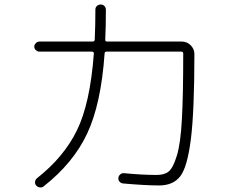

<svg xmlns="http://www.w3.org/2000/svg" viewBox="-20 -820 1040 856"><path d="M156.2 -589.8Q147.5 -589.8 140.1 -596.2Q132.8 -602.5 132.8 -611.8Q132.8 -621.1 140.1 -627.9Q147.5 -634.8 156.2 -634.8H392.6Q401.4 -634.8 402.3 -642.6Q405.3 -706.1 405.3 -777.3Q405.3 -787.1 412.1 -793.5Q418.9 -799.8 429.2 -799.8Q439.5 -799.8 445.8 -793Q452.1 -786.1 452.1 -776.4Q452.1 -704.1 449.2 -642.6Q449.2 -634.8 457 -634.8H790Q813.5 -634.8 830.1 -618.2Q846.7 -601.6 846.7 -579.1Q846.7 -326.2 831.1 -200.7Q815.4 -75.2 783.7 -34.2Q752 6.8 689.5 6.8Q628.9 6.8 529.3 -2Q519.5 -2.9 513.2 -9.8Q506.8 -16.6 507.8 -27.3Q508.8 -36.1 516.1 -42.5Q523.4 -48.8 532.2 -47.9Q615.2 -40 678.7 -40Q713.9 -40 732.9 -56.2Q752 -72.3 768.6 -126.5Q785.2 -180.7 791 -289.1Q796.9 -397.5 796.9 -578.1V-581.1Q796.9 -589.8 788.1 -589.8H455.1Q446.3 -589.8 446.3 -581.1Q430.7 -357.4 369.1 -225.6Q307.6 -93.8 174.8 10.7Q168 16.6 158.2 15.6Q148.4 14.6 142.1 7.8Q135.7 1 136.2 -8.3Q136.7 -17.6 143.6 -24.4Q264.6 -119.1 323.2 -239.3Q381.8 -359.4 398.4 -581.1Q398.4 -589.8 389.6 -589.8Z"/></svg>

Font: Rounded-X Mgen+ 1mn light
Style: Regular
Weight: 200
Designer: [Source Han Sans]
Ryoko NISHIZUKA  (kana & ideographs); Paul D. Hunt (Latin, Greek & Cyrillic); Wenlong ZHANG  (bopomofo
Version: Version 1.059.20150602